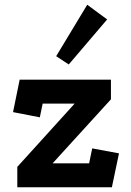

<svg xmlns="http://www.w3.org/2000/svg" viewBox="-20 -790 553 810"><path d="M53 0V-86L295 -353H160L148 -295L35 -317L63 -454H448V-371L202 -101H356L369 -164L482 -143L452 0ZM348 -770 432 -708 270 -518 217 -553Z"/></svg>

Font: Podkova ExtraBold
Style: Regular
Weight: 800
Designer: Ilya Yudin
Foundry: Cyreal (www.cyreal.org)
Version: Version 2.103